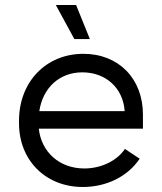

<svg xmlns="http://www.w3.org/2000/svg" viewBox="-20 -741 647 767"><path d="M277 -585H339L284 -721H203ZM311 6C403 6 489 -34 538 -107L479 -146C450 -102 388 -68 317 -68C217 -68 145 -134 135 -227H551V-283C551 -427 454 -526 313 -526C164 -526 56 -414 56 -259V-248C56 -102 161 6 311 6ZM137 -297C151 -390 217 -452 309 -452C403 -452 472 -389 478 -297Z"/></svg>

Font: Fixel Display Regular
Style: Regular
Weight: 400
Designer: AlfaBravo + MacPaw
Foundry: Kyrylo Tkachov, Marchela Mozhyna, Serhii Makarenko, Maria Weinstein, Zakhar Kryvoshyya
Version: Version 1.211